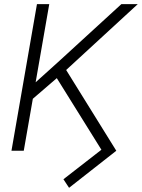

<svg xmlns="http://www.w3.org/2000/svg" viewBox="-20 -731 688 931"><path d="M314.9 179.7 287.6 138.2 471.7 -4.9 255.4 -352.1 139.2 -252 95.2 0H35.6L159.2 -710.9H218.8L152.8 -332L267.6 -435.5L568.4 -710.9H647.9L300.8 -391.6L543.9 0Z"/></svg>

Font: Roboto Light
Style: Italic
Weight: 300
Italic angle: -12°
Designer: Google
Version: Version 2.134; 2016; ttfautohint (v1.6)